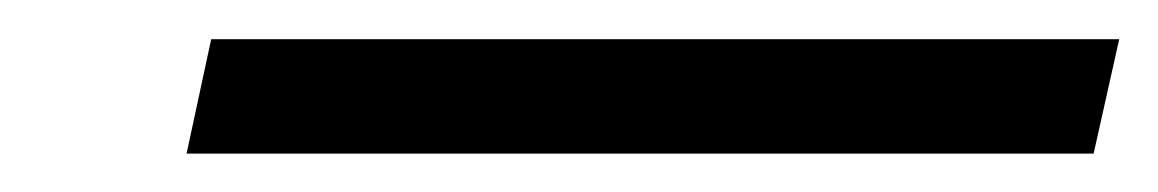

<svg xmlns="http://www.w3.org/2000/svg" viewBox="-20 -839 597 99"><path d="M543.9 -759.8H76.2L88.9 -818.8H557.1Z"/></svg>

Font: Droid Serif
Style: Italic
Weight: 400
Italic angle: -12°
Designer: Monotype Design team
Foundry: Monotype Imaging Inc.
Version: Version 1.03